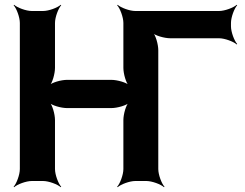

<svg xmlns="http://www.w3.org/2000/svg" viewBox="-20 -757 1025 803"><path d="M210 -473V-661C210 -685 224 -722 236 -735L234 -737C221 -725 184 -711 160 -711H113C89 -711 52 -725 39 -737L37 -735C49 -722 63 -685 63 -661V-50C63 -26 49 11 37 24L39 26C52 14 89 0 113 0H160C184 0 221 14 234 26L236 24C224 11 210 -26 210 -50V-255C210 -279 199 -319 186 -331L184 -329C196 -316 236 -305 260 -305H446C470 -305 510 -316 522 -329L520 -331C507 -319 496 -279 496 -255V-50C496 -26 482 11 470 24L472 26C485 14 522 0 546 0H592C616 0 653 14 666 26L668 24C656 11 642 -26 642 -50V-547C642 -571 631 -611 618 -623L616 -621C628 -608 668 -597 692 -597H896C920 -597 957 -583 970 -571L972 -573C960 -586 946 -623 946 -647V-661C946 -685 960 -722 972 -735L970 -737C957 -725 920 -711 896 -711H546C522 -711 485 -725 472 -737L470 -735C482 -722 496 -685 496 -661V-473C496 -449 507 -409 520 -397L522 -399C510 -412 470 -423 446 -423H260C236 -423 196 -412 184 -399L186 -397C199 -409 210 -449 210 -473Z"/></svg>

Font: Asimov
Style: Edge
Weight: 500
Designer: Google
Version: Version 2.000980: 2014